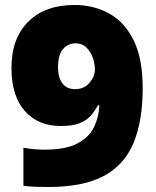

<svg xmlns="http://www.w3.org/2000/svg" viewBox="-20 -741 626 771"><path d="M553 -387Q553 -255 516 -166.5Q479 -78 396 -34Q313 10 174 10Q152 10 123 9Q94 8 74 5V-148Q95 -144 115.5 -142Q136 -140 158 -140Q245 -140 292 -165.5Q339 -191 358 -231.5Q377 -272 379 -318H373Q360 -294 343.5 -275.5Q327 -257 299 -246Q271 -235 223 -235Q133 -235 79.5 -295.5Q26 -356 26 -468Q26 -587 93.5 -654Q161 -721 279 -721Q356 -721 418 -687Q480 -653 516.5 -579.5Q553 -506 553 -387ZM284 -567Q253 -567 233 -544Q213 -521 213 -470Q213 -430 230.5 -406.5Q248 -383 282 -383Q317 -383 339 -408Q361 -433 361 -461Q361 -487 352 -511Q343 -535 326 -551Q309 -567 284 -567Z"/></svg>

Font: Noto Sans Arabic Blk
Style: Regular
Weight: 900
Designer: Monotype Design Team, Nadine Chahine, Nizar Qandah and Khaled Hosny
Foundry: Monotype Imaging Inc.
Version: Version 2.012; ttfautohint (v1.8.4.7-5d5b)